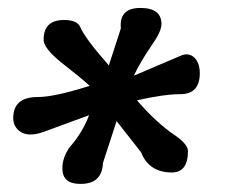

<svg xmlns="http://www.w3.org/2000/svg" viewBox="-20 -779 586 483"><path d="M181.5 -316.4Q136.9 -316.4 136.9 -355.4Q136.9 -382.6 154.9 -408.2Q187.7 -445.6 204.1 -489.2L89.7 -447.2Q50.8 -433.3 29.7 -448.7Q13.3 -461 13.3 -482.1Q13.3 -534.9 74.9 -534.9Q116.9 -534.9 205.6 -563.1Q184.6 -582.6 133.8 -622.1Q89.7 -657.9 89.7 -679Q89.7 -728.7 141 -728.7Q173.3 -728.7 181.5 -711.8Q193.3 -683.1 253.8 -614.4L284.1 -707.7Q279 -759 333.3 -759Q386.2 -759 386.2 -718.5Q386.2 -699.5 361 -664.1Q331.3 -620.5 316.9 -588.7L437.4 -640Q456.4 -646.7 469.7 -633.3Q482.6 -619.5 482.6 -594.9Q482.6 -542.1 433.3 -542.1Q393.8 -542.1 324.6 -526.7Q373.3 -469.7 422.6 -436.9Q452.8 -415.4 452.8 -399Q452.8 -345.1 412.3 -345.1Q354.9 -345.1 334.9 -395.9L273.3 -474.4L239 -369.2Q236.9 -316.4 183.1 -316.4Z"/></svg>

Font: Myanmar Handwriting
Style: Regular
Weight: 400
Designer: Khon Soe Zaw Thu
Foundry: PaOh Unicode khonsoezawthu@gmail.com and @hotmail.com
Version: Version 1.30 November 9, 2016